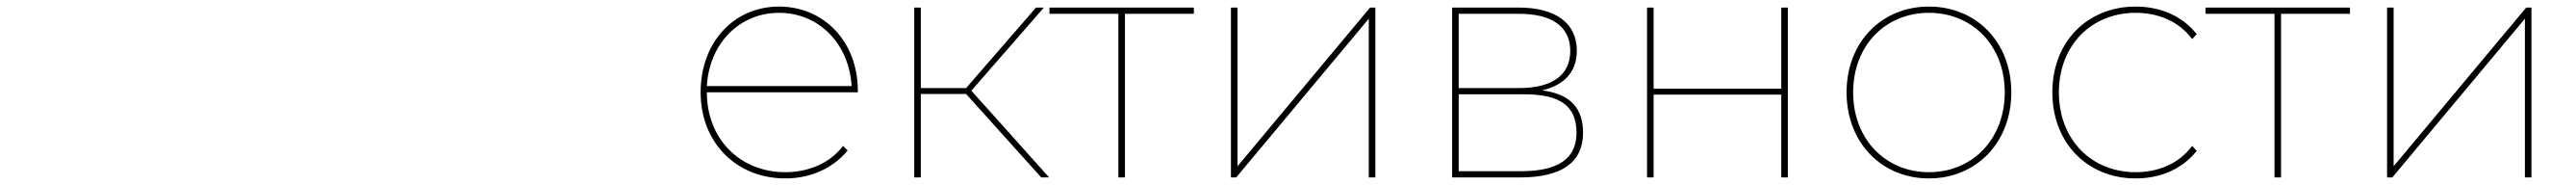

<svg xmlns="http://www.w3.org/2000/svg" viewBox="-20 -540 7851 563"><path d="M2134 -278C2141 -406 2232 -501 2354 -501C2476 -501 2568 -406 2575 -278ZM2373 3C2447 3 2517 -26 2563 -82L2549 -96C2508 -42 2442 -16 2373 -16C2236 -16 2134 -116 2134 -259H2594V-264C2594 -414 2490 -520 2354 -520C2217 -520 2115 -412 2115 -259C2115 -106 2224 3 2373 3Z M2786 -254H2924L3153 0H3177L2940 -264L3161 -517H3137L2924 -272H2786V-517H2766V0H2786Z M3408 -498H3618V-517H3178V-498H3388V0H3408Z M3747 0 4151 -483V0H4171V-517H4155L3751 -34V-517H3731V0Z M4625 -253C4735 -253 4784 -217 4784 -136C4784 -55 4725 -19 4615 -19H4425V-253ZM4609 -498C4708 -498 4765 -460 4765 -385C4765 -310 4708 -272 4609 -272H4425V-498ZM4612 0C4742 0 4804 -48 4804 -136C4804 -210 4766 -254 4679 -265C4744 -280 4785 -319 4785 -386C4785 -472 4717 -517 4608 -517H4405V0Z M5019 0V-252H5408V0H5428V-517H5408V-270H5019V-517H4999V0Z M5858 3C6002 3 6109 -106 6109 -259C6109 -412 6002 -520 5858 -520C5714 -520 5607 -412 5607 -259C5607 -106 5714 3 5858 3ZM5858 -16C5726 -16 5627 -116 5627 -259C5627 -402 5726 -501 5858 -501C5990 -501 6089 -402 6089 -259C6089 -116 5990 -16 5858 -16Z M6488 3C6562 3 6630 -25 6674 -81L6660 -96C6620 -42 6557 -16 6488 -16C6353 -16 6254 -115 6254 -259C6254 -402 6353 -501 6488 -501C6557 -501 6620 -475 6660 -421L6674 -436C6630 -492 6562 -520 6488 -520C6341 -520 6234 -413 6234 -259C6234 -105 6341 3 6488 3Z M6931 -498H7141V-517H6701V-498H6911V0H6931Z M7270 0 7674 -483V0H7694V-517H7678L7274 -34V-517H7254V0Z"/></svg>

Font: Montserrat-Alt1 Thin
Style: Regular
Weight: 100
Designer: Differentunic
Foundry: Differentunic
Version: Version 7.222